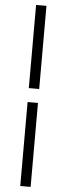

<svg xmlns="http://www.w3.org/2000/svg" viewBox="-70 -869 409 1180"><g transform="rotate(5 134.5 -279.5)"><path d="M103 -325H167V-838H103ZM103 279H167V-239H103Z"/></g></svg>

Font: Noto Sans CJK KR Regular
Style: Regular
Weight: 400
Designer: Ryoko NISHIZUKA (kana & ideographs); Paul D. Hunt (Latin, Greek & Cyrillic); Wenlong ZHANG (bopomofo); Sandoll Communica
Foundry: Adobe Systems Incorporated
Version: Version 1.004;PS 1.004;hotconv 1.0.82;makeotf.lib2.5.63406